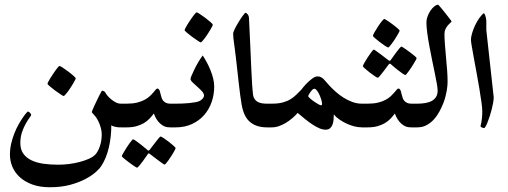

<svg xmlns="http://www.w3.org/2000/svg" viewBox="-20 -538 2144 811"><path d="M535.6 -50.3Q535.6 -44.4 534.9 -35.9Q534.2 -27.3 531.5 -19.3Q528.8 -11.2 523.4 -5.6Q518.1 0 508.8 0H490.7Q486.8 0 481.2 -0.2Q475.6 -0.5 469.7 -1.7Q463.9 -2.9 458.5 -4.6Q453.1 -6.3 450.2 -9.3Q450.2 15.1 447.5 39.6Q444.8 64 439.5 86.4Q434.1 108.9 425.8 128.9Q417.5 148.9 406.7 165Q400.9 173.8 384.8 188.5Q368.7 203.1 342 217.5Q315.4 231.9 277.6 242.4Q239.7 252.9 190.4 252.9Q147.9 252.9 116.2 241.2Q84.5 229.5 63.5 210.2Q42.5 190.9 32.2 166.3Q22 141.6 22 115.2Q22 91.3 27.3 68.4Q32.7 45.4 40.8 25.1Q48.8 4.9 58.3 -12Q67.9 -28.8 76.2 -41Q84.5 -53.2 90.6 -60.1Q96.7 -66.9 97.7 -66.9Q101.6 -66.9 106.7 -61.5Q111.8 -56.2 111.8 -52.7Q111.8 -50.3 104.7 -40.8Q97.7 -31.2 88.9 -15.9Q80.1 -0.5 73 20.3Q65.9 41 65.9 66.4Q65.9 93.3 78.4 110.8Q90.8 128.4 112.5 138.9Q134.3 149.4 163.3 153.6Q192.4 157.7 226.1 157.7Q247.6 157.7 271.2 154.8Q294.9 151.9 316.4 146.2Q337.9 140.6 355.2 132.8Q372.6 125 382.3 115.2Q393.6 103.5 401.6 80.3Q409.7 57.1 409.7 29.3Q409.7 18.1 407 6.8Q404.3 -4.4 400.4 -14.4Q396.5 -24.4 391.8 -32.7Q387.2 -41 382.8 -46.4Q378.9 -51.8 373.3 -57.4Q367.7 -63 367.7 -64.5Q367.7 -65.9 370.6 -73.2Q373.5 -80.6 378.2 -90.6Q382.8 -100.6 388.2 -111.8Q393.6 -123 398.4 -132.6Q403.3 -142.1 406.7 -148.4Q410.2 -154.8 411.1 -154.8Q414.1 -154.8 418.5 -153.1Q422.9 -151.4 425.3 -146.5Q427.2 -142.1 433.6 -134.3Q439.9 -126.5 449 -118.9Q458 -111.3 468.8 -105.7Q479.5 -100.1 490.7 -100.1H508.8Q518.1 -100.1 523.4 -94.5Q528.8 -88.9 531.5 -80.8Q534.2 -72.8 534.9 -64.5Q535.6 -56.2 535.6 -50.3ZM299.8 -207Q299.8 -205.1 296.6 -199Q293.5 -192.9 288.6 -184.6Q283.7 -176.3 277.6 -167Q271.5 -157.7 265.9 -150.1Q260.3 -142.6 255.4 -137.5Q250.5 -132.3 248.5 -132.3Q247.1 -132.3 236.1 -139.4Q225.1 -146.5 212.9 -155.5Q200.7 -164.6 190.7 -173.1Q180.7 -181.6 180.7 -184.1Q180.7 -186 183.8 -192.4Q187 -198.7 192.1 -207Q197.3 -215.3 203.4 -224.6Q209.5 -233.9 215.1 -241.5Q220.7 -249 225.1 -254.2Q229.5 -259.3 231.4 -259.3Q234.4 -259.3 245.4 -252Q256.3 -244.6 268.6 -235.6Q280.8 -226.6 290.3 -218Q299.8 -209.5 299.8 -207Z M745.1 -50.8Q745.1 -26.9 740.7 -13.4Q736.3 0 718.3 0H699.2Q685.5 0 676.5 -3.4Q667.5 -6.8 657.7 -15.1Q649.4 -22 642.1 -33.2Q634.8 -44.4 629.9 -58.6Q621.1 -46.9 611.1 -36.4Q601.1 -25.9 587.4 -17.8Q573.7 -9.8 556.2 -4.9Q538.6 0 515.1 0H497.1Q487.8 0 482.4 -3.2Q477.1 -6.3 474.4 -12.9Q471.7 -19.5 470.9 -28.8Q470.2 -38.1 470.2 -50.8Q470.2 -62.5 470.9 -71.5Q471.7 -80.6 474.4 -86.9Q477.1 -93.3 482.4 -96.7Q487.8 -100.1 497.1 -100.1H515.1Q540.5 -100.1 559.3 -104.7Q578.1 -109.4 591.3 -116.7Q604.5 -124 613 -132.1Q621.6 -140.1 627.7 -147.5Q633.8 -154.8 637.7 -159.4Q641.6 -164.1 645.5 -164.1Q648.4 -164.1 651.9 -159.7Q655.3 -155.3 659.2 -137.2Q660.6 -130.9 662.8 -124.3Q665 -117.7 669.7 -112.3Q674.3 -106.9 681.4 -103.5Q688.5 -100.1 699.2 -100.1H718.3Q736.3 -100.1 740.7 -87.4Q745.1 -74.7 745.1 -50.8ZM658.2 38.6Q661.1 38.6 671.4 45.4Q681.6 52.2 692.9 60.8Q704.1 69.3 712.9 77.4Q721.7 85.4 721.7 87.4Q721.7 89.4 718.8 95.2Q715.8 101.1 711.2 108.9Q706.5 116.7 700.9 125.2Q695.3 133.8 690.2 140.9Q685.1 147.9 680.9 152.6Q676.8 157.2 675.3 157.2Q673.3 157.2 663.8 150.4Q654.3 143.6 643.1 135.3L613.8 112.8Q610.8 109.9 607.4 109.9Q606 109.9 603.5 114.3Q592.3 129.9 583.5 142.6Q575.7 153.3 568.4 161.9Q561 170.4 558.6 170.4Q557.6 170.4 552.5 167.2Q547.4 164.1 540 158.9Q532.7 153.8 524.9 147.9Q517.1 142.1 510.3 136.7Q503.4 131.3 499 127.2Q494.6 123 494.6 121.6Q494.6 119.6 497.8 113.8Q501 107.9 505.9 99.9Q510.7 91.8 516.4 83Q522 74.2 527.3 67.1Q532.7 60.1 536.6 55.2Q540.5 50.3 541.5 50.3Q544.9 50.3 554.7 57.4Q564.5 64.5 575.2 72.8Q587.9 82.5 602.1 94.7Q605 98.1 607.4 98.1Q608.9 98.1 610.1 97.2Q611.3 96.2 613.8 92.8Q625 78.1 634.3 65.9Q642.1 55.7 649.2 47.1Q656.2 38.6 658.2 38.6Z M884.8 -172.9Q884.8 -137.7 873.8 -106.4Q862.8 -75.2 841.8 -51.5Q820.8 -27.8 790.5 -13.9Q760.3 0 722.2 0H703.1Q691.9 0 685.3 -10.5Q678.7 -21 678.7 -50.8Q678.7 -65.4 680.9 -75.2Q683.1 -85 686.8 -90.3Q690.4 -95.7 694.8 -97.9Q699.2 -100.1 703.1 -100.1H722.2Q733.9 -100.1 748.8 -100.6Q763.7 -101.1 778.3 -102.5Q793 -104 805.4 -106.2Q817.9 -108.4 824.7 -112.3Q834 -117.7 837.9 -123.8Q841.8 -129.9 841.8 -133.8Q841.8 -143.1 832.8 -152.8Q823.7 -162.6 813.2 -171.9Q802.7 -181.2 793.7 -189.7Q784.7 -198.2 784.7 -205.1Q784.7 -208 789.6 -219.7Q794.4 -231.4 801.8 -246.3Q809.1 -261.2 818.4 -276.9Q827.6 -292.5 836.4 -303.7Q844.7 -291 853.3 -275.1Q861.8 -259.3 868.9 -241.9Q876 -224.6 880.4 -206.8Q884.8 -189 884.8 -172.9ZM878.9 -433.6Q878.9 -431.6 875.7 -425.5Q872.6 -419.4 867.7 -411.1Q862.8 -402.8 856.7 -393.6Q850.6 -384.3 845 -376.7Q839.4 -369.1 834.5 -364Q829.6 -358.9 827.6 -358.9Q826.2 -358.9 815.2 -366Q804.2 -373 792 -382.1Q779.8 -391.1 769.8 -399.7Q759.8 -408.2 759.8 -410.6Q759.8 -412.6 762.9 -418.9Q766.1 -425.3 771.2 -433.6Q776.4 -441.9 782.5 -451.2Q788.6 -460.4 794.2 -468Q799.8 -475.6 804.2 -480.7Q808.6 -485.8 810.5 -485.8Q813.5 -485.8 824.5 -478.5Q835.4 -471.2 847.7 -462.2Q859.9 -453.1 869.4 -444.6Q878.9 -436 878.9 -433.6Z M1106.9 0Q1063.5 0 1036.4 -22.5Q1009.3 -44.9 1000.5 -97.2Q994.6 -132.3 989 -182.4Q983.4 -232.4 976.6 -293Q974.1 -314.9 971.9 -330.3Q969.7 -345.7 968.3 -357.4Q966.8 -369.1 965.8 -377.9Q964.8 -386.7 964.8 -395Q964.8 -402.3 972.2 -417Q979.5 -431.6 988.8 -446.5Q998 -461.4 1006.3 -472.7Q1014.6 -483.9 1016.6 -483.9Q1021 -483.9 1026.1 -477.5Q1031.2 -471.2 1031.7 -461.4Q1035.2 -392.1 1037.4 -340.6Q1039.6 -289.1 1041.3 -250.7Q1043 -212.4 1044.7 -185.3Q1046.4 -158.2 1048.8 -138.2Q1050.3 -127 1055.4 -119.6Q1060.5 -112.3 1068.1 -107.9Q1075.7 -103.5 1085.7 -101.8Q1095.7 -100.1 1106.9 -100.1H1124Q1135.3 -100.1 1141.8 -90.6Q1148.4 -81.1 1148.4 -53.2Q1148.4 -23.4 1141.1 -11.7Q1133.8 0 1124 0Z M1553.7 -50.3Q1553.7 -44.4 1553 -35.9Q1552.2 -27.3 1549.6 -19.3Q1546.9 -11.2 1541.5 -5.6Q1536.1 0 1526.9 0H1508.8Q1492.7 0 1475.1 -4.6Q1457.5 -9.3 1441.4 -17.1Q1425.3 -24.9 1411.6 -34.7Q1397.9 -44.4 1390.1 -54.7Q1390.1 -43 1388.9 -31.2Q1387.7 -19.5 1384 -10.5Q1380.4 -1.5 1373.5 4.2Q1366.7 9.8 1355.5 9.8Q1342.8 9.8 1329.1 3.9Q1315.4 -2 1300.5 -11.7Q1285.6 -21.5 1269.8 -34.2Q1253.9 -46.9 1237.3 -61Q1227.1 -49.3 1214.1 -38.3Q1201.2 -27.3 1187 -18.8Q1172.9 -10.3 1158 -5.1Q1143.1 0 1127.9 0H1109.9Q1100.6 0 1095.2 -5.6Q1089.8 -11.2 1087.2 -19.3Q1084.5 -27.3 1083.7 -35.9Q1083 -44.4 1083 -50.3Q1083 -56.2 1083.7 -64.5Q1084.5 -72.8 1087.2 -80.8Q1089.8 -88.9 1095.2 -94.5Q1100.6 -100.1 1109.9 -100.1H1127.9Q1156.2 -100.1 1175.3 -105.5Q1194.3 -110.8 1208 -119.4Q1221.7 -127.9 1231.9 -138.4Q1242.2 -148.9 1252.4 -158.7Q1252.9 -159.7 1260.3 -168.7Q1267.6 -177.7 1277.8 -188Q1288.1 -198.2 1299.8 -206.8Q1311.5 -215.3 1321.8 -215.3Q1329.6 -215.3 1335.9 -211.9Q1342.3 -208.5 1347.7 -203.1Q1353 -197.8 1358.6 -190.9Q1364.3 -184.1 1370.6 -177.2Q1383.3 -163.6 1398.7 -149.9Q1414.1 -136.2 1431.6 -125.2Q1449.2 -114.3 1468.5 -107.2Q1487.8 -100.1 1508.8 -100.1H1526.9Q1536.1 -100.1 1541.5 -94.5Q1546.9 -88.9 1549.6 -80.8Q1552.2 -72.8 1553 -64.5Q1553.7 -56.2 1553.7 -50.3ZM1340.3 -99.1Q1340.3 -106 1337.2 -116.7Q1334 -127.4 1329.3 -137.7Q1324.7 -147.9 1318.8 -155.5Q1313 -163.1 1307.6 -163.1Q1303.2 -163.1 1298.8 -158.4Q1294.4 -153.8 1290.5 -148.4Q1286.6 -143.1 1284.2 -137.9Q1281.7 -132.8 1281.7 -132.3Q1281.7 -129.4 1289.1 -122.8Q1296.4 -116.2 1305.9 -109.6Q1315.4 -103 1324 -98.1Q1332.5 -93.3 1335.4 -93.3Q1337.9 -93.3 1339.1 -94.2Q1340.3 -95.2 1340.3 -99.1Z M1763.2 -50.8Q1763.2 -26.9 1758.8 -13.4Q1754.4 0 1736.3 0H1717.3Q1703.6 0 1694.6 -3.4Q1685.5 -6.8 1675.8 -15.1Q1667.5 -22 1660.2 -33.2Q1652.8 -44.4 1647.9 -58.6Q1639.2 -46.9 1629.2 -36.4Q1619.1 -25.9 1605.5 -17.8Q1591.8 -9.8 1574.2 -4.9Q1556.6 0 1533.2 0H1515.1Q1505.9 0 1500.5 -3.2Q1495.1 -6.3 1492.4 -12.9Q1489.7 -19.5 1489 -28.8Q1488.3 -38.1 1488.3 -50.8Q1488.3 -62.5 1489 -71.5Q1489.7 -80.6 1492.4 -86.9Q1495.1 -93.3 1500.5 -96.7Q1505.9 -100.1 1515.1 -100.1H1533.2Q1558.6 -100.1 1577.4 -104.7Q1596.2 -109.4 1609.4 -116.7Q1622.6 -124 1631.1 -132.1Q1639.6 -140.1 1645.8 -147.5Q1651.9 -154.8 1655.8 -159.4Q1659.7 -164.1 1663.6 -164.1Q1666.5 -164.1 1669.9 -159.7Q1673.3 -155.3 1677.2 -137.2Q1678.7 -130.9 1680.9 -124.3Q1683.1 -117.7 1687.7 -112.3Q1692.4 -106.9 1699.5 -103.5Q1706.5 -100.1 1717.3 -100.1H1736.3Q1754.4 -100.1 1758.8 -87.4Q1763.2 -74.7 1763.2 -50.8ZM1555.2 -386.7Q1555.2 -389.6 1561.5 -401.1Q1567.9 -412.6 1576.2 -425.3Q1584.5 -438 1592.5 -448Q1600.6 -458 1603.5 -458Q1604.5 -458 1609.9 -454.8Q1615.2 -451.7 1622.3 -446.8Q1629.4 -441.9 1637.5 -435.8Q1645.5 -429.7 1652.3 -424.3Q1659.2 -418.9 1663.6 -414.6Q1668 -410.2 1668 -408.7Q1668 -406.7 1664.8 -400.9Q1661.6 -395 1657 -387Q1652.3 -378.9 1646.5 -370.1Q1640.6 -361.3 1635.3 -354.2Q1629.9 -347.2 1625.7 -342.3Q1621.6 -337.4 1620.1 -337.4Q1617.2 -337.4 1606.7 -344.2Q1596.2 -351.1 1584.7 -359.9Q1573.2 -368.7 1564.2 -376.5Q1555.2 -384.3 1555.2 -386.7ZM1576.2 -209.5Q1573.2 -209.5 1563 -216.3Q1552.7 -223.1 1541.5 -231.9Q1530.3 -240.7 1521.5 -248.5Q1512.7 -256.3 1512.7 -258.3Q1512.7 -261.2 1519 -272.5Q1525.4 -283.7 1533.4 -296.1Q1541.5 -308.6 1549.1 -318.6Q1556.6 -328.6 1559.1 -328.6Q1560.5 -328.6 1570.3 -321.5Q1580.1 -314.5 1591.3 -306.2L1620.6 -283.7Q1624 -281.2 1627 -281.2Q1628.4 -281.2 1630.9 -285.2Q1642.1 -300.3 1650.9 -313Q1658.7 -323.7 1666 -332.5Q1673.3 -341.3 1675.8 -341.3Q1676.8 -341.3 1681.9 -338.1Q1687 -335 1694.3 -329.8Q1701.7 -324.7 1709.5 -318.8Q1717.3 -313 1724.1 -307.6Q1731 -302.2 1735.4 -298.1Q1739.7 -293.9 1739.7 -292.5Q1739.7 -290.5 1736.6 -284.7Q1733.4 -278.8 1728.5 -270.8Q1723.6 -262.7 1718 -253.9Q1712.4 -245.1 1707 -238Q1701.7 -231 1697.8 -226.1Q1693.8 -221.2 1692.9 -221.2Q1689 -221.2 1679.4 -228Q1669.9 -234.9 1659.2 -243.2Q1646.5 -252.9 1632.3 -265.6Q1629.4 -269 1627 -269Q1624 -269 1620.6 -264.2L1600.1 -236.8Q1591.8 -226.6 1585 -218Q1578.1 -209.5 1576.2 -209.5Z M1870.6 -193.4Q1870.6 -187 1869.9 -177.2Q1869.1 -167.5 1867.2 -155.8Q1865.2 -144 1861.8 -130.9Q1858.4 -117.7 1853.5 -104.5Q1846.7 -86.9 1836.9 -68.4Q1827.1 -49.8 1813.7 -34.7Q1800.3 -19.5 1782.7 -9.8Q1765.1 0 1742.7 0H1723.6Q1714.4 0 1709 -3.4Q1703.6 -6.8 1700.9 -13.2Q1698.2 -19.5 1697.5 -28.8Q1696.8 -38.1 1696.8 -50.3Q1696.8 -59.6 1697.5 -68.6Q1698.2 -77.6 1700.9 -84.5Q1703.6 -91.3 1709 -95.7Q1714.4 -100.1 1723.6 -100.1H1742.7Q1760.7 -100.1 1776.6 -102.8Q1792.5 -105.5 1804 -111.8Q1815.4 -118.2 1822 -128.9Q1828.6 -139.6 1828.6 -155.3Q1828.6 -164.6 1825.2 -184.3Q1821.8 -204.1 1816.4 -230Q1811 -255.9 1804.9 -285.6Q1798.8 -315.4 1793.5 -344.2Q1788.1 -373 1784.7 -398.9Q1781.2 -424.8 1781.2 -443.4Q1781.2 -456.1 1786.1 -469.2Q1791 -482.4 1798.6 -493.4Q1806.2 -504.4 1814.9 -511.2Q1823.7 -518.1 1831.1 -518.1Q1831.5 -518.1 1835.9 -512.9Q1840.3 -507.8 1846.7 -500.2Q1853 -492.7 1860.1 -483.6Q1867.2 -474.6 1873.3 -466.8Q1879.4 -459 1883.5 -453.4Q1887.7 -447.8 1887.7 -447.3Q1887.7 -446.3 1883.1 -442.4Q1878.4 -438.5 1872.6 -431.9Q1866.7 -425.3 1862.1 -416Q1857.4 -406.7 1857.4 -395Q1857.4 -375.5 1859.4 -349.4Q1861.3 -323.2 1864 -295.4Q1866.7 -267.6 1868.7 -240.7Q1870.6 -213.9 1870.6 -193.4Z M2065.4 -127Q2065.4 -117.2 2063 -103.8Q2060.5 -90.3 2056.9 -75.7Q2053.2 -61 2048.6 -47.1Q2043.9 -33.2 2039.6 -22Q2035.2 -10.7 2031.2 -3.9Q2027.3 2.9 2025.4 2.9Q2021 2.9 2015.4 0.5Q2009.8 -2 2009.8 -5.9Q2009.8 -7.3 2011 -11Q2012.2 -14.6 2013.4 -22Q2014.6 -29.3 2015.9 -40.5Q2017.1 -51.8 2017.1 -67.9Q2017.1 -82 2013.4 -107.9Q2009.8 -133.8 2004.6 -165Q1999.5 -196.3 1993.2 -229.7Q1986.8 -263.2 1981.7 -292Q1976.6 -320.8 1972.9 -341.8Q1969.2 -362.8 1969.2 -369.6Q1969.2 -380.9 1973.9 -397Q1978.5 -413.1 1986.1 -429.4Q1993.7 -445.8 2003.7 -460.4Q2013.7 -475.1 2024.4 -482.9Q2029.8 -475.1 2032 -464.6Q2034.2 -454.1 2034.2 -447.3V-411.1L2065.4 -127Z"/></svg>

Font: Scheherazade
Style: Bold
Weight: 700
Version: Version 2.100 (build 932/914)